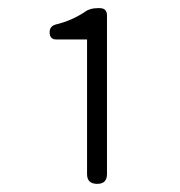

<svg xmlns="http://www.w3.org/2000/svg" viewBox="-20 -899 442 472"><path d="M219 -447Q194 -447 194 -471V-802H148H118Q102 -802 102 -820Q102 -835 118 -839Q155 -848 186 -868Q200 -879 220 -879H225Q243 -879 243 -861V-471Q243 -447 219 -447Z"/></svg>

Font: GenSenRounded TW L
Style: Regular
Weight: 300
Version: Version 1.501;PS 1;hotconv 16.6.51;makeotf.lib2.5.65220